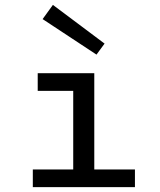

<svg xmlns="http://www.w3.org/2000/svg" viewBox="-20 -764 654 784"><path d="M114 0V-72H279V-393H134V-465H365V-72H531V0ZM196 -744 407 -586 374 -541 154 -686Z"/></svg>

Font: Intel One Mono
Style: Regular
Weight: 400
Monospace: yes
Designer: Fred Shallcrass
Foundry: Frere-Jones Type LLC
Version: Version 1.400;hotconv 1.1.0;makeotfexe 2.6.0;FJTRelease1.4